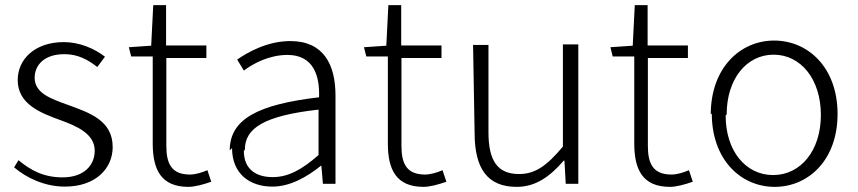

<svg xmlns="http://www.w3.org/2000/svg" viewBox="-20 -703 3341 748"><path d="M35 -51C83 -10 154 24 233 24C353 24 419 -47 419 -130C419 -235 327 -264 243 -295C179 -318 115 -340 115 -400C115 -448 151 -492 231 -492C284 -492 323 -470 359 -442L389 -482C348 -514 289 -539 229 -539C114 -539 49 -471 49 -391C49 -297 138 -263 218 -234C281 -211 349 -181 349 -116C349 -59 307 -12 224 -12C149 -12 99 -40 52 -79Z M491 -483H575V-144C575 -43 607 25 714 25C738 25 772 16 803 5L788 -40C768 -31 741 -23 720 -23C647 -23 628 -67 628 -135V-477H784V-526H627V-683H577L569 -525L482 -519Z M884 -126C884 -25 954 24 1041 24C1110 24 1175 -13 1230 -57H1232L1238 13H1287V-331C1287 -451 1241 -543 1111 -543C1022 -543 946 -500 904 -471L930 -428C967 -456 1029 -489 1100 -489C1203 -489 1226 -405 1223 -324C983 -296 875 -238 875 -117ZM934 -120C934 -203 1007 -252 1221 -276V-99C1156 -42 1103 -13 1042 -13C981 -13 930 -41 930 -115Z M1407 -483H1491V-144C1491 -43 1523 25 1630 25C1654 25 1688 16 1719 5L1704 -40C1684 -31 1657 -23 1636 -23C1563 -23 1544 -67 1544 -135V-477H1700V-526H1543V-683H1493L1485 -525L1398 -519Z M1829 -185C1829 -45 1880 25 1993 25C2068 25 2123 -16 2176 -77H2179L2184 13H2233V-530H2173V-132C2111 -58 2066 -25 2002 -25C1918 -25 1883 -77 1883 -188V-528H1823Z M2367 -483H2451V-144C2451 -43 2483 25 2590 25C2614 25 2648 16 2679 5L2664 -40C2644 -31 2617 -23 2596 -23C2523 -23 2504 -67 2504 -135V-477H2660V-526H2503V-683H2453L2445 -525L2358 -519Z M2753 -261C2753 -80 2867 25 2998 25C3129 25 3243 -79 3243 -259C3243 -440 3128 -545 2996 -545C2864 -545 2749 -439 2749 -257ZM2811 -257C2811 -395 2888 -490 2994 -490C3100 -490 3178 -394 3178 -255C3178 -116 3099 -21 2992 -21C2885 -21 2807 -115 2807 -253Z"/></svg>

Font: GenEiGothic-pro-Light
Style: Regular
Weight: 300
Designer: Ryoko NISHIZUKA (kana & ideographs); Paul D. Hunt (Latin, Greek & Cyrillic); Wenlong ZHANG (bopomofo); Sandoll Communica
Foundry: Adobe Systems Incorporated; o_tamon
Version: Version 1.000.140830